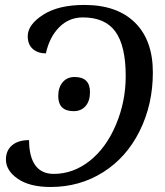

<svg xmlns="http://www.w3.org/2000/svg" viewBox="-20 -744 667 774"><path d="M165 -528.8Q132.8 -528.8 112.3 -546.6Q91.8 -564.5 91.8 -598.1Q91.8 -644.5 153.6 -684.3Q215.3 -724.1 319.8 -724.1Q451.7 -724.1 523.9 -653.1Q596.2 -582 596.2 -452.1Q596.2 -323.2 543.2 -216.3Q490.2 -109.4 395.8 -49.8Q301.3 9.8 184.1 9.8Q99.6 9.8 51.8 -23.2Q3.9 -56.2 3.9 -101.1Q3.9 -137.2 28.6 -158.2Q53.2 -179.2 97.2 -179.2Q97.2 -112.8 122.1 -77.9Q147 -43 196.8 -43Q274.9 -43 341.3 -95.2Q407.7 -147.5 447.3 -241Q486.8 -334.5 486.8 -437Q486.8 -559.1 445.3 -616.5Q403.8 -673.8 314 -673.8Q257.8 -673.8 218.5 -634Q179.2 -594.2 165 -528.8ZM276.9 -295.9Q214.8 -295.9 214.8 -356.9Q214.8 -391.6 232.7 -412.6Q250.5 -433.6 280.8 -433.6Q342.8 -433.6 342.8 -372.6Q342.8 -336.9 325 -316.4Q307.1 -295.9 276.9 -295.9Z"/></svg>

Font: Droid Serif
Style: Italic
Weight: 400
Italic angle: -12°
Designer: Monotype Design team
Foundry: Monotype Imaging Inc.
Version: Version 1.03